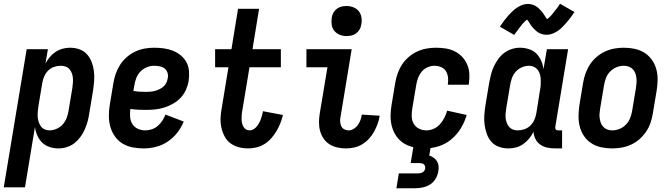

<svg xmlns="http://www.w3.org/2000/svg" viewBox="-53 -782 3573 1022"><path d="M-33 215 89 -520H202L189 -444Q199 -462 212 -478Q225 -494 242.5 -505.5Q260 -517 280 -522.5Q300 -528 319 -528Q346 -528 370 -519.5Q394 -511 410 -493Q426 -475 435 -451.5Q444 -428 447 -402.5Q450 -377 448 -350.5Q446 -324 442 -298L422 -178Q419 -156 413 -134.5Q407 -113 398 -92.5Q389 -72 375 -53Q361 -34 343 -20Q325 -6 302.5 1Q280 8 259 8Q234 8 211 0.5Q188 -7 171.5 -23Q155 -39 145.5 -61Q136 -83 133 -106L80 215ZM210 -88Q229 -88 248.5 -96.5Q268 -105 281.5 -120.5Q295 -136 302 -155Q309 -174 312 -193L332 -313Q334 -327 335 -340.5Q336 -354 335 -367Q334 -380 329.5 -392Q325 -404 317 -413.5Q309 -423 296.5 -427.5Q284 -432 271 -432Q253 -432 235 -426Q217 -420 203.5 -406.5Q190 -393 182.5 -375.5Q175 -358 172 -340L152 -220Q150 -206 148.5 -191.5Q147 -177 147.5 -163Q148 -149 152 -135.5Q156 -122 163.5 -111Q171 -100 183.5 -94Q196 -88 210 -88Z M712 8Q682 8 653 2.5Q624 -3 600 -17.5Q576 -32 559.5 -55Q543 -78 535 -105Q527 -132 526.5 -162Q526 -192 531 -222L551 -342Q555 -367 564 -392Q573 -417 587.5 -439Q602 -461 623 -479Q644 -497 668 -508Q692 -519 717 -523.5Q742 -528 767 -528Q793 -528 819 -524.5Q845 -521 867.5 -512Q890 -503 909 -487.5Q928 -472 939.5 -450.5Q951 -429 953 -403Q955 -377 951 -351Q947 -327 936.5 -303.5Q926 -280 908.5 -261.5Q891 -243 868 -230Q845 -217 821 -209.5Q797 -202 772.5 -199.5Q748 -197 724 -197Q703 -197 682.5 -198Q662 -199 641 -202Q638 -181 639.5 -160Q641 -139 651.5 -122Q662 -105 680.5 -96.5Q699 -88 721 -88Q738 -88 755.5 -94Q773 -100 787 -112Q801 -124 811 -139.5Q821 -155 828 -172L925 -135Q912 -103 890.5 -75.5Q869 -48 840 -28.5Q811 -9 778 -0.5Q745 8 712 8ZM724 -293Q736 -293 748.5 -294Q761 -295 773 -298.5Q785 -302 796.5 -307.5Q808 -313 818 -322Q828 -331 833 -342.5Q838 -354 840 -366Q843 -381 838.5 -395Q834 -409 823 -417.5Q812 -426 797 -429Q782 -432 767 -432Q748 -432 728.5 -424Q709 -416 694 -400.5Q679 -385 672 -365.5Q665 -346 662 -327L657 -298Q674 -295 690.5 -294Q707 -293 724 -293Z M1268 8Q1242 8 1217.5 1.5Q1193 -5 1173.5 -19.5Q1154 -34 1142.5 -56Q1131 -78 1125.5 -102.5Q1120 -127 1121 -153Q1122 -179 1127 -205L1163 -424H1092V-520H1179L1214 -735H1326L1291 -520H1442V-424H1275L1236 -189Q1234 -179 1233.5 -168Q1233 -157 1233 -146.5Q1233 -136 1235.5 -126Q1238 -116 1243 -107Q1248 -98 1256.5 -93Q1265 -88 1276 -88Q1286 -88 1296.5 -94Q1307 -100 1314 -109Q1321 -118 1326.5 -128Q1332 -138 1335.5 -148Q1339 -158 1342 -168.5Q1345 -179 1347 -190L1453 -170Q1448 -148 1439.5 -126.5Q1431 -105 1419 -84.5Q1407 -64 1391 -46Q1375 -28 1355 -15.5Q1335 -3 1312.5 2.5Q1290 8 1268 8Z M1789 8Q1765 8 1742.5 3Q1720 -2 1701 -14Q1682 -26 1669.5 -44.5Q1657 -63 1651 -84.5Q1645 -106 1645 -130Q1645 -154 1649 -178L1690 -424H1578V-520H1819L1760 -162Q1757 -149 1757.5 -136Q1758 -123 1763 -111.5Q1768 -100 1779 -94Q1790 -88 1803 -88Q1817 -88 1830.5 -96.5Q1844 -105 1852.5 -117.5Q1861 -130 1866 -144Q1871 -158 1873 -172L1968 -166Q1965 -144 1957 -122.5Q1949 -101 1938 -81Q1927 -61 1911 -43.5Q1895 -26 1875 -14Q1855 -2 1833 3Q1811 8 1789 8ZM1791 -590Q1772 -590 1755 -597Q1738 -604 1726.5 -618Q1715 -632 1712.5 -651Q1710 -670 1713 -689Q1715 -703 1722 -715Q1729 -727 1740.5 -735.5Q1752 -744 1765 -747Q1778 -750 1792 -750Q1811 -750 1828.5 -743Q1846 -736 1857 -722Q1868 -708 1871 -689Q1874 -670 1870 -651Q1868 -637 1861 -625Q1854 -613 1842.5 -604.5Q1831 -596 1818 -593Q1805 -590 1791 -590Z M2209 8Q2179 8 2150 2Q2121 -4 2097.5 -18.5Q2074 -33 2058 -55.5Q2042 -78 2034 -105.5Q2026 -133 2026 -162.5Q2026 -192 2031 -222L2051 -342Q2055 -367 2064 -392Q2073 -417 2087.5 -439Q2102 -461 2123 -479Q2144 -497 2168 -508Q2192 -519 2217.5 -523.5Q2243 -528 2268 -528Q2294 -528 2319.5 -524Q2345 -520 2367 -509Q2389 -498 2406 -480.5Q2423 -463 2433 -440.5Q2443 -418 2445 -392.5Q2447 -367 2443 -340L2442 -331H2331V-336Q2334 -354 2331.5 -372Q2329 -390 2320 -404Q2311 -418 2294.5 -425Q2278 -432 2260 -432Q2241 -432 2222 -423.5Q2203 -415 2190.5 -399Q2178 -383 2171.5 -364.5Q2165 -346 2162 -327L2142 -207Q2138 -185 2138.5 -163.5Q2139 -142 2148.5 -124.5Q2158 -107 2176.5 -97.5Q2195 -88 2217 -88Q2236 -88 2255.5 -96.5Q2275 -105 2289 -121Q2303 -137 2312.5 -155.5Q2322 -174 2327 -193L2431 -170Q2421 -134 2400.5 -100Q2380 -66 2349.5 -40.5Q2319 -15 2282 -3.5Q2245 8 2209 8ZM2057 220 2070 141H2170Q2176 141 2182.5 140Q2189 139 2195 136Q2201 133 2205 127.5Q2209 122 2210 116Q2211 110 2209.5 103.5Q2208 97 2203.5 93Q2199 89 2192.5 87.5Q2186 86 2179 86H2133L2162 -88H2254L2232 46Q2245 50 2256 58Q2267 66 2273.5 77Q2280 88 2281.5 102Q2283 116 2280 130Q2277 150 2266 169Q2255 188 2237 199.5Q2219 211 2198 215.5Q2177 220 2157 220Z M2939 8H2903Q2882 8 2861.5 4Q2841 0 2824 -11.5Q2807 -23 2797.5 -41.5Q2788 -60 2787 -81Q2778 -62 2764 -45Q2750 -28 2732.5 -15.5Q2715 -3 2694.5 2.5Q2674 8 2654 8Q2627 8 2603 -0.5Q2579 -9 2563 -27Q2547 -45 2538.5 -68.5Q2530 -92 2526.5 -117.5Q2523 -143 2525 -169.5Q2527 -196 2531 -222L2551 -342Q2555 -364 2560.5 -385.5Q2566 -407 2575.5 -427.5Q2585 -448 2598.5 -467Q2612 -486 2630.5 -500Q2649 -514 2671 -521Q2693 -528 2714 -528Q2739 -528 2762.5 -520.5Q2786 -513 2802 -497Q2818 -481 2827.5 -459Q2837 -437 2840 -414L2858 -520H2971L2903 -108Q2902 -104 2902.5 -100Q2903 -96 2905.5 -93Q2908 -90 2911.5 -89Q2915 -88 2919 -88H2939ZM2702 -88Q2720 -88 2738 -94Q2756 -100 2770 -113.5Q2784 -127 2791.5 -144.5Q2799 -162 2802 -180L2821 -300Q2824 -314 2825 -328.5Q2826 -343 2825.5 -357Q2825 -371 2821.5 -384.5Q2818 -398 2810 -409Q2802 -420 2789.5 -426Q2777 -432 2763 -432Q2744 -432 2724.5 -423.5Q2705 -415 2691.5 -399.5Q2678 -384 2671.5 -365Q2665 -346 2662 -327L2642 -207Q2640 -193 2638.5 -179.5Q2637 -166 2638.5 -153Q2640 -140 2644.5 -128Q2649 -116 2657 -106.5Q2665 -97 2677 -92.5Q2689 -88 2702 -88ZM2684 -596 2608 -640Q2619 -657 2630 -671.5Q2641 -686 2651.5 -698Q2662 -710 2672.5 -720Q2683 -730 2696.5 -739.5Q2710 -749 2725.5 -755Q2741 -761 2756 -761Q2761 -761 2766 -760.5Q2771 -760 2775 -759Q2779 -758 2783.5 -756.5Q2788 -755 2792.5 -753Q2797 -751 2800.5 -748.5Q2804 -746 2807.5 -743.5Q2811 -741 2814 -738Q2817 -735 2820.5 -731.5Q2824 -728 2827.5 -724.5Q2831 -721 2833.5 -717.5Q2836 -714 2838.5 -710.5Q2841 -707 2843 -704Q2845 -701 2848 -696Q2851 -691 2854 -687Q2857 -683 2860 -680Q2863 -677 2862 -675H2861Q2860 -675 2858.5 -675.5Q2857 -676 2856 -676H2855L2858 -679Q2861 -681 2864 -683.5Q2867 -686 2869.5 -688.5Q2872 -691 2874 -692.5Q2876 -694 2877.5 -696Q2879 -698 2881 -700Q2883 -702 2885 -704.5Q2887 -707 2889 -709.5Q2891 -712 2893 -714.5Q2895 -717 2897 -720Q2899 -723 2901.5 -726Q2904 -729 2906.5 -732Q2909 -735 2912 -738.5Q2915 -742 2917.5 -746Q2920 -750 2922.5 -754Q2925 -758 2928 -762L3005 -718Q2993 -700 2982 -685.5Q2971 -671 2960.5 -659.5Q2950 -648 2940 -637.5Q2930 -627 2916 -617.5Q2902 -608 2887 -602.5Q2872 -597 2857 -597Q2852 -597 2847 -597.5Q2842 -598 2837.5 -599Q2833 -600 2829 -601.5Q2825 -603 2820 -605Q2815 -607 2811.5 -609.5Q2808 -612 2804.5 -614.5Q2801 -617 2798 -620Q2795 -623 2791.5 -626.5Q2788 -630 2784.5 -633.5Q2781 -637 2778.5 -640.5Q2776 -644 2773.5 -647.5Q2771 -651 2769 -654Q2767 -657 2764 -662Q2761 -667 2758 -671Q2755 -675 2752 -678Q2749 -681 2750 -682Q2750 -683 2750 -683Q2750 -683 2751 -683Q2752 -683 2754 -682.5Q2756 -682 2757 -682H2758Q2757 -681 2754 -679Q2751 -677 2748 -674.5Q2745 -672 2742.5 -669.5Q2740 -667 2738 -665Q2736 -663 2734.5 -661.5Q2733 -660 2731 -658Q2729 -656 2727 -653.5Q2725 -651 2723.5 -648.5Q2722 -646 2719.5 -643.5Q2717 -641 2715 -638Q2713 -635 2710.5 -632Q2708 -629 2705.5 -625.5Q2703 -622 2700.5 -618.5Q2698 -615 2695 -611.5Q2692 -608 2689.5 -604Q2687 -600 2684 -596Z M3206 8Q3176 8 3147.5 2Q3119 -4 3095.5 -19Q3072 -34 3056.5 -56.5Q3041 -79 3033.5 -106.5Q3026 -134 3026.5 -163.5Q3027 -193 3031 -222L3051 -342Q3055 -367 3064 -392Q3073 -417 3087.5 -439Q3102 -461 3123 -479Q3144 -497 3168 -508Q3192 -519 3217 -523.5Q3242 -528 3267 -528Q3297 -528 3325.5 -522Q3354 -516 3377.5 -501Q3401 -486 3417 -463.5Q3433 -441 3440.5 -413.5Q3448 -386 3447.5 -356.5Q3447 -327 3442 -298L3422 -178Q3418 -153 3409.5 -128Q3401 -103 3386 -81Q3371 -59 3350.5 -41Q3330 -23 3306 -12Q3282 -1 3256.5 3.5Q3231 8 3206 8ZM3206 -88Q3225 -88 3245 -96Q3265 -104 3279.5 -119.5Q3294 -135 3301.5 -154.5Q3309 -174 3312 -193L3332 -313Q3334 -327 3335 -340.5Q3336 -354 3334.5 -367.5Q3333 -381 3328.5 -393Q3324 -405 3315 -414Q3306 -423 3293.5 -427.5Q3281 -432 3267 -432Q3248 -432 3228.5 -424Q3209 -416 3194 -400.5Q3179 -385 3172 -365.5Q3165 -346 3162 -327L3142 -207Q3140 -193 3138.5 -179.5Q3137 -166 3139 -152.5Q3141 -139 3145.5 -127Q3150 -115 3159 -106Q3168 -97 3180 -92.5Q3192 -88 3206 -88Z"/></svg>

Font: Iosevka
Style: Bold Italic
Weight: 700
Italic angle: -9°
Monospace: yes
Designer: Belleve Invis
Foundry: Belleve Invis
Version: Version 32.5.0; ttfautohint (v1.8.4)